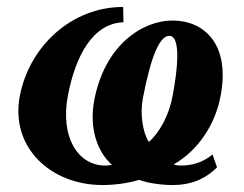

<svg xmlns="http://www.w3.org/2000/svg" viewBox="-20 -520 701 552"><path d="M283 -44C203 -44 153 -127 175 -244C197 -360 247 -453 335 -456L334 -500C185 -500 64 -386 37 -244C9 -98 124 12 275 12C307 12 349 7 380 -3C406 7 446 12 477 12C526 12 568 -3 604 -39L591 -76C562 -51 527 -44 501 -44C493 -44 486 -45 479 -47C552 -89 599 -164 614 -243C643 -393 567 -461 476 -461C389 -461 281 -390 251 -232C236 -152 259 -84 302 -46C296 -45 289 -44 283 -44ZM476 -243C466 -190 440 -140 408 -112C390 -139 382 -194 391 -239C415 -363 440 -417 467 -417C491 -417 499 -365 476 -243Z"/></svg>

Font: Veleka
Style: Bold Italic
Weight: 700
Italic angle: -12°
Designer: Stefan Peev, Context Ltd, 2016; SIL International, 1997-2014.
Foundry: Stefan Peev, Context Ltd, 2016
Version: Version 5.000